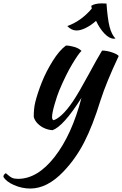

<svg xmlns="http://www.w3.org/2000/svg" viewBox="-114 -740 713 1121"><path d="M473.1 -154.8Q427.2 -5.9 377.4 90.8Q327.6 187.5 255.9 262.2Q161.6 360.8 63 360.8Q13.7 360.8 -32.7 340.3Q-79.1 319.8 -94.2 292Q-94.2 279.8 -80.1 271Q-56.6 292 -43.7 298.1Q-30.8 304.2 -8.8 304.2Q105 304.2 205.1 175.8Q305.2 47.4 361.8 -168.9Q256.8 -2.9 192.9 20Q170.9 19 148.2 9.8Q125.5 0.5 106.9 -17.6Q88.4 -35.6 83 -58.1Q83 -107.4 91.8 -143.1Q105.5 -197.8 130.4 -260Q155.3 -322.3 193.6 -383.8Q231.9 -445.3 271 -474.1Q292 -474.1 319.1 -466.3Q346.2 -458.5 361.8 -442.9Q345.7 -428.7 308.6 -367.2Q271.5 -305.7 231.9 -211.9Q219.7 -182.6 204.8 -131.1Q189.9 -79.6 189.9 -56.2Q189.9 -44.9 196.8 -38.1Q216.3 -41.5 247.1 -69.6Q277.8 -97.7 313 -149.9Q347.7 -202.1 401.1 -301Q454.6 -399.9 481.9 -444.8Q508.3 -444.8 539.1 -434.6Q569.8 -424.3 579.1 -413.1Q506.8 -259.8 473.1 -154.8ZM507.8 -719.2Q514.2 -628.9 525.9 -583.5Q537.6 -538.1 560.1 -515.1Q558.1 -514.2 550.8 -514.2Q524.9 -514.2 496.6 -543.2Q468.3 -572.3 446.8 -618.2Q418.5 -592.8 387.7 -577.4Q356.9 -562 333 -562Q303.2 -562 278.8 -587.9Q359.4 -616.2 421.9 -689.9L418.9 -706.1Q440.4 -720.2 480 -720.2Q501 -720.2 507.8 -719.2Z"/></svg>

Font: Kaushan Script
Style: Regular
Weight: 400
Designer: Pablo Impallari
Foundry: Pablo Impallari
Version: Version 1.002